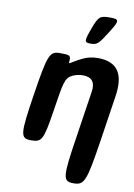

<svg xmlns="http://www.w3.org/2000/svg" viewBox="-104 -847 777 1115"><g transform="rotate(10 284.0 -289.5)"><path d="M356 -424C410 -424 431 -394 422 -338L381 -68C343 178 345 203 410 203C474 203 484 178 522 -68L563 -338C582 -463 546 -538 424 -538C389 -538 358 -530 331 -516C261 -481 261 -466 264 -496C265 -525 260 -528 201 -528C141 -528 131 -504 94 -264C57 -24 59 0 124 0C188 0 196 -17 223 -189C250 -361 252 -390 296 -411C313 -419 333 -424 356 -424ZM356 -698C328 -621 329 -613 367 -613C405 -613 414 -621 462 -698C510 -774 509 -782 451 -782C393 -782 384 -774 356 -698Z"/></g></svg>

Font: Asimov Print
Style: AIt
Weight: 500
Designer: Google
Version: Version 2.000980: 2014